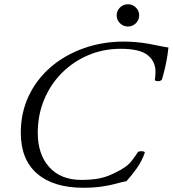

<svg xmlns="http://www.w3.org/2000/svg" viewBox="-20 -872 814 905"><path d="M373 13Q232 13 155 -53.5Q78 -120 78 -246Q78 -341 115.5 -420Q153 -499 219.5 -556Q286 -613 374.5 -644.5Q463 -676 564 -676Q590 -676 620 -673.5Q650 -671 679 -666Q691 -664 719.5 -658Q748 -652 774 -648Q770 -610 762.5 -573.5Q755 -537 744 -499Q739 -489 724.5 -489.5Q710 -490 710 -496Q711 -503 712 -513.5Q713 -524 713 -533Q713 -583 675.5 -612.5Q638 -642 549 -642Q466 -642 395 -611.5Q324 -581 270.5 -527Q217 -473 187.5 -401Q158 -329 158 -246Q158 -144 212.5 -84Q267 -24 363 -24Q413 -24 450 -31.5Q487 -39 525 -59Q578 -84 600 -113Q622 -142 630 -155Q632 -158 640.5 -159Q649 -160 656.5 -158Q664 -156 662 -151Q649 -113 624.5 -78.5Q600 -44 576 -18Q568 -17 552.5 -13Q537 -9 522 -5Q501 1 462 7Q423 13 373 13ZM583 -747Q561 -747 545.5 -762.5Q530 -778 530 -800Q530 -821 545.5 -836.5Q561 -852 583 -852Q605 -852 620.5 -836.5Q636 -821 636 -800Q636 -778 620.5 -762.5Q605 -747 583 -747Z"/></svg>

Font: Junicode SmExp
Style: Italic
Weight: 400
Width: 6
Italic angle: -11°
Designer: Peter S. Baker
Version: Version 2.205; ttfautohint (v1.8.4)